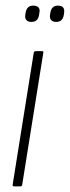

<svg xmlns="http://www.w3.org/2000/svg" viewBox="-20 -663 249 683"><path d="M31 0Q24 0 25 -6L100 -475Q101 -481 107 -481H129Q132 -481 133.5 -480Q135 -479 134 -475L59 -6Q58 0 53 0ZM180 -585Q168 -585 162 -591.5Q156 -598 158 -611L159 -617Q163 -643 186 -643Q199 -643 204.5 -636.5Q210 -630 208 -617L207 -610Q203 -585 180 -585ZM92 -585Q80 -585 74 -591.5Q68 -598 70 -611L71 -617Q75 -643 98 -643Q111 -643 117 -636.5Q123 -630 120 -617L119 -610Q115 -585 92 -585Z"/></svg>

Font: Sofia Sans Extra Condensed ExtraLight
Style: Italic
Weight: 250
Italic angle: -9°
Version: Version 4.100